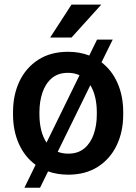

<svg xmlns="http://www.w3.org/2000/svg" viewBox="-20 -769 605 856"><path d="M38.1 -258.3V-269.5Q38.1 -346.2 67.1 -407Q96.2 -467.8 151.1 -502.9Q206.1 -538.1 283.2 -538.1Q334.5 -538.1 377.9 -521.5L412.6 -592.3H482.4L432.6 -491.2Q479.5 -455.1 504.4 -397.7Q529.3 -340.3 529.3 -269.5V-258.3Q529.3 -181.6 500.2 -121.1Q471.2 -60.5 416.3 -25.4Q361.3 9.8 284.2 9.8Q235.8 9.8 194.3 -4.9L158.7 67.9H88.9L138.7 -34.2Q90.3 -69.3 64.2 -127.7Q38.1 -186 38.1 -258.3ZM155.8 -269.5V-258.3Q155.8 -221.7 163.6 -189.5Q171.4 -157.2 187.5 -133.3L334.5 -433.6Q311.5 -444.3 283.2 -444.3Q238.8 -444.3 210.7 -420.2Q182.6 -396 169.2 -356.2Q155.8 -316.4 155.8 -269.5ZM411.6 -269.5Q411.6 -303.7 404.5 -334.5Q397.5 -365.2 382.8 -389.2L237.3 -92.3Q258.3 -84 284.2 -84Q328.1 -84 356.2 -107.7Q384.3 -131.3 397.9 -170.9Q411.6 -210.4 411.6 -258.3ZM203.6 -601.6 298.8 -748.5H431.6L298.8 -601.6Z"/></svg>

Font: Vazirmatn UI FD Medium
Style: Regular
Weight: 500
Designer: Saber Rastikerdar
Foundry: Saber Rastikerdar
Version: Version 33.003